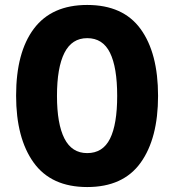

<svg xmlns="http://www.w3.org/2000/svg" viewBox="-20 -745 703 775"><path d="M618 -358Q618 -186 547.5 -88Q477 10 332 10Q187 10 116 -88.5Q45 -187 45 -359Q45 -534 117 -629.5Q189 -725 332 -725Q477 -725 547.5 -628Q618 -531 618 -358ZM210 -358Q210 -245 240 -186Q270 -127 332 -127Q395 -127 424 -185Q453 -243 453 -358Q453 -473 424 -532Q395 -591 332 -591Q270 -591 240 -531.5Q210 -472 210 -358Z"/></svg>

Font: Noto Sans Arabic Cond ExtBd
Style: Regular
Weight: 800
Width: 3
Designer: Monotype Design Team, Nadine Chahine, Nizar Qandah and Khaled Hosny
Foundry: Monotype Imaging Inc.
Version: Version 2.012; ttfautohint (v1.8.4.7-5d5b)